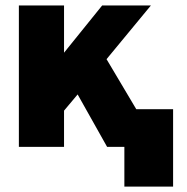

<svg xmlns="http://www.w3.org/2000/svg" viewBox="-20 -543 690 710"><path d="M49.8 0V-522.9H216.8V-348.1L357.9 -522.9H538.1L374 -324.2L483.9 -139.2H620.1V147H439.9V0H376L267.1 -193.8L216.8 -133.8V0Z"/></svg>

Font: LT Superior Black
Style: Regular
Weight: 900
Designer: Daniel Lyons
Foundry: LyonsType
Version: Version 2.005